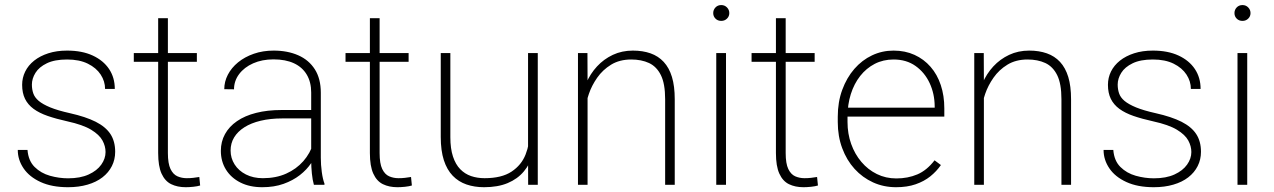

<svg xmlns="http://www.w3.org/2000/svg" viewBox="-20 -741 5109 770"><path d="M403.3 -131.3Q403.3 -154.8 390.9 -177.7Q378.4 -200.7 345.5 -220.7Q312.5 -240.7 250 -254.4Q205.6 -264.2 171.6 -275.9Q137.7 -287.6 114.7 -304.4Q91.8 -321.3 80.3 -344.7Q68.8 -368.2 68.8 -400.9Q68.8 -429.2 81.1 -454.1Q93.3 -479 116.9 -497.8Q140.6 -516.6 173.8 -527.3Q207 -538.1 249 -538.1Q309.1 -538.1 351.8 -518.3Q394.5 -498.5 417.5 -464.1Q440.4 -429.7 440.4 -384.3H401.4Q401.4 -415 383.8 -441.9Q366.2 -468.8 332.3 -485.6Q298.3 -502.4 249 -502.4Q199.2 -502.4 168 -487.3Q136.7 -472.2 122.3 -449Q107.9 -425.8 107.9 -401.9Q107.9 -382.8 113.5 -366.5Q119.1 -350.1 135.3 -336.4Q151.4 -322.8 181.6 -310.3Q211.9 -297.9 260.3 -287.1Q323.7 -272.9 363.8 -252.7Q403.8 -232.4 422.9 -203.4Q441.9 -174.3 441.9 -132.3Q441.9 -101.1 428.7 -75Q415.5 -48.8 390.9 -29.8Q366.2 -10.7 331.1 -0.5Q295.9 9.8 252.9 9.8Q188 9.8 142.8 -11Q97.7 -31.7 74.5 -65.9Q51.3 -100.1 51.3 -139.6H90.3Q93.8 -96.2 118.9 -71.3Q144 -46.4 180.4 -36.1Q216.8 -25.9 252.9 -25.9Q302.2 -25.9 335.7 -41.3Q369.1 -56.6 386.2 -80.8Q403.3 -105 403.3 -131.3Z M769.5 -528.3V-493.2H516.6V-528.3ZM614.3 -668H653.3V-127.4Q653.3 -85 663.8 -63.2Q674.3 -41.5 691.7 -33.9Q709 -26.4 729 -26.4Q743.2 -26.4 755.1 -27.8Q767.1 -29.3 779.3 -31.2L782.7 2.9Q772 6.3 754.9 8.1Q737.8 9.8 724.6 9.8Q691.4 9.8 666.5 -2.4Q641.6 -14.6 627.9 -44.7Q614.3 -74.7 614.3 -127.4Z M1228 -97.2V-370.1Q1228 -411.6 1210.4 -441.4Q1192.9 -471.2 1159.2 -487.1Q1125.5 -502.9 1076.7 -502.9Q1031.2 -502.9 995.4 -487.1Q959.5 -471.2 939 -443.8Q918.5 -416.5 918.5 -382.8L879.4 -383.3Q879.4 -413.6 893.8 -441.4Q908.2 -469.2 934.8 -491Q961.4 -512.7 997.8 -525.4Q1034.2 -538.1 1077.6 -538.1Q1133.3 -538.1 1176 -519.3Q1218.8 -500.5 1242.7 -462.9Q1266.6 -425.3 1266.6 -369.1V-108.4Q1266.6 -80.1 1270.5 -51.3Q1274.4 -22.5 1281.2 -4.9V0H1238.8Q1233.4 -18.6 1230.7 -45.4Q1228 -72.3 1228 -97.2ZM1240.7 -299.8 1241.7 -266.1H1112.8Q1064 -266.1 1025.4 -256.8Q986.8 -247.6 960 -230.5Q933.1 -213.4 918.9 -189.9Q904.8 -166.5 904.8 -137.2Q904.8 -106.9 920.9 -81.5Q937 -56.2 966.3 -41.3Q995.6 -26.4 1034.2 -26.4Q1086.9 -26.4 1127.7 -44.7Q1168.5 -63 1196.3 -94.5Q1224.1 -126 1236.8 -167.5L1253.9 -139.2Q1245.6 -113.3 1228 -86.9Q1210.4 -60.5 1182.6 -38.8Q1154.8 -17.1 1117.2 -3.7Q1079.6 9.8 1031.7 9.8Q981.4 9.8 944.1 -9Q906.7 -27.8 886.2 -60.8Q865.7 -93.8 865.7 -136.2Q865.7 -172.9 882.3 -203.1Q898.9 -233.4 930.4 -255.1Q961.9 -276.9 1007.1 -288.3Q1052.2 -299.8 1108.9 -299.8Z M1618.7 -528.3V-493.2H1365.7V-528.3ZM1463.4 -668H1502.4V-127.4Q1502.4 -85 1512.9 -63.2Q1523.4 -41.5 1540.8 -33.9Q1558.1 -26.4 1578.1 -26.4Q1592.3 -26.4 1604.2 -27.8Q1616.2 -29.3 1628.4 -31.2L1631.8 2.9Q1621.1 6.3 1604 8.1Q1586.9 9.8 1573.7 9.8Q1540.5 9.8 1515.6 -2.4Q1490.7 -14.6 1477.1 -44.7Q1463.4 -74.7 1463.4 -127.4Z M2097.7 -122.1V-528.3H2136.7V0H2098.1ZM2104.5 -211.9 2129.9 -212.9Q2129.9 -164.6 2117.9 -124Q2106 -83.5 2080.8 -53.5Q2055.7 -23.4 2016.1 -6.8Q1976.6 9.8 1921.4 9.8Q1882.8 9.8 1850.8 -1.2Q1818.8 -12.2 1795.7 -36.1Q1772.5 -60.1 1760 -98.6Q1747.6 -137.2 1747.6 -191.9V-528.3H1786.1V-190.9Q1786.1 -145 1796.6 -113.3Q1807.1 -81.5 1825.7 -62.5Q1844.2 -43.5 1869.1 -34.9Q1894 -26.4 1923.3 -26.4Q1991.7 -26.4 2031.5 -52.7Q2071.3 -79.1 2087.9 -121.6Q2104.5 -164.1 2104.5 -211.9Z M2336.4 -415.5V0H2297.9V-528.3H2335.9ZM2329.1 -304.7 2310.1 -327.1Q2314.5 -369.1 2330.8 -407.2Q2347.2 -445.3 2374.3 -474.6Q2401.4 -503.9 2437.7 -521Q2474.1 -538.1 2518.1 -538.1Q2557.6 -538.1 2588.9 -527.1Q2620.1 -516.1 2641.8 -492.7Q2663.6 -469.2 2674.8 -432.4Q2686 -395.5 2686 -342.8V0H2647.5V-342.8Q2647.5 -405.3 2630.4 -439.7Q2613.3 -474.1 2582.8 -488.3Q2552.2 -502.4 2511.7 -502.4Q2464.8 -502.4 2430.9 -481.7Q2397 -460.9 2375 -429.4Q2353 -397.9 2341.6 -364.3Q2330.1 -330.6 2329.1 -304.7Z M2891.6 -528.3V0H2852.5V-528.3ZM2840.3 -688.5Q2840.3 -701.7 2849.4 -711.2Q2858.4 -720.7 2872.6 -720.7Q2886.2 -720.7 2895.5 -711.2Q2904.8 -701.7 2904.8 -688.5Q2904.8 -675.3 2895.5 -666.3Q2886.2 -657.2 2872.6 -657.2Q2858.4 -657.2 2849.4 -666.3Q2840.3 -675.3 2840.3 -688.5Z M3247.1 -528.3V-493.2H2994.1V-528.3ZM3091.8 -668H3130.9V-127.4Q3130.9 -85 3141.4 -63.2Q3151.9 -41.5 3169.2 -33.9Q3186.5 -26.4 3206.5 -26.4Q3220.7 -26.4 3232.7 -27.8Q3244.6 -29.3 3256.8 -31.2L3260.3 2.9Q3249.5 6.3 3232.4 8.1Q3215.3 9.8 3202.1 9.8Q3168.9 9.8 3144 -2.4Q3119.1 -14.6 3105.5 -44.7Q3091.8 -74.7 3091.8 -127.4Z M3573.7 9.8Q3523.9 9.8 3481.4 -9.5Q3439 -28.8 3407.2 -63.7Q3375.5 -98.6 3357.7 -146.5Q3339.8 -194.3 3339.8 -251.5V-272.9Q3339.8 -332 3357.7 -380.6Q3375.5 -429.2 3406.2 -464.6Q3437 -500 3477.3 -519Q3517.6 -538.1 3563.5 -538.1Q3609.9 -538.1 3647.5 -521Q3685.1 -503.9 3711.9 -473.1Q3738.8 -442.4 3752.9 -399.9Q3767.1 -357.4 3767.1 -306.2V-273.4H3364.3V-309.1H3728.5V-315.4Q3728 -365.2 3708.3 -407.7Q3688.5 -450.2 3651.9 -476.3Q3615.2 -502.4 3563.5 -502.4Q3522 -502.4 3488 -484.9Q3454.1 -467.3 3429.7 -436.3Q3405.3 -405.3 3392.1 -363.5Q3378.9 -321.8 3378.9 -272.9V-251.5Q3378.9 -204.6 3393.6 -163.6Q3408.2 -122.6 3434.6 -91.6Q3460.9 -60.5 3496.6 -43Q3532.2 -25.4 3574.7 -25.4Q3620.6 -25.4 3658.7 -41.5Q3696.8 -57.6 3728 -98.1L3753.4 -79.1Q3735.8 -53.7 3710.9 -33.7Q3686 -13.7 3652.1 -2Q3618.2 9.8 3573.7 9.8Z M3925.8 -415.5V0H3887.2V-528.3H3925.3ZM3918.5 -304.7 3899.4 -327.1Q3903.8 -369.1 3920.2 -407.2Q3936.5 -445.3 3963.6 -474.6Q3990.7 -503.9 4027.1 -521Q4063.5 -538.1 4107.4 -538.1Q4147 -538.1 4178.2 -527.1Q4209.5 -516.1 4231.2 -492.7Q4252.9 -469.2 4264.2 -432.4Q4275.4 -395.5 4275.4 -342.8V0H4236.8V-342.8Q4236.8 -405.3 4219.7 -439.7Q4202.6 -474.1 4172.1 -488.3Q4141.6 -502.4 4101.1 -502.4Q4054.2 -502.4 4020.3 -481.7Q3986.3 -460.9 3964.4 -429.4Q3942.4 -397.9 3930.9 -364.3Q3919.4 -330.6 3918.5 -304.7Z M4757.8 -131.3Q4757.8 -154.8 4745.4 -177.7Q4732.9 -200.7 4700 -220.7Q4667 -240.7 4604.5 -254.4Q4560.1 -264.2 4526.1 -275.9Q4492.2 -287.6 4469.2 -304.4Q4446.3 -321.3 4434.8 -344.7Q4423.3 -368.2 4423.3 -400.9Q4423.3 -429.2 4435.5 -454.1Q4447.8 -479 4471.4 -497.8Q4495.1 -516.6 4528.3 -527.3Q4561.5 -538.1 4603.5 -538.1Q4663.6 -538.1 4706.3 -518.3Q4749 -498.5 4772 -464.1Q4794.9 -429.7 4794.9 -384.3H4755.9Q4755.9 -415 4738.3 -441.9Q4720.7 -468.8 4686.8 -485.6Q4652.8 -502.4 4603.5 -502.4Q4553.7 -502.4 4522.5 -487.3Q4491.2 -472.2 4476.8 -449Q4462.4 -425.8 4462.4 -401.9Q4462.4 -382.8 4468 -366.5Q4473.6 -350.1 4489.7 -336.4Q4505.9 -322.8 4536.1 -310.3Q4566.4 -297.9 4614.7 -287.1Q4678.2 -272.9 4718.3 -252.7Q4758.3 -232.4 4777.3 -203.4Q4796.4 -174.3 4796.4 -132.3Q4796.4 -101.1 4783.2 -75Q4770 -48.8 4745.4 -29.8Q4720.7 -10.7 4685.5 -0.5Q4650.4 9.8 4607.4 9.8Q4542.5 9.8 4497.3 -11Q4452.1 -31.7 4429 -65.9Q4405.8 -100.1 4405.8 -139.6H4444.8Q4448.2 -96.2 4473.4 -71.3Q4498.5 -46.4 4534.9 -36.1Q4571.3 -25.9 4607.4 -25.9Q4656.7 -25.9 4690.2 -41.3Q4723.6 -56.6 4740.7 -80.8Q4757.8 -105 4757.8 -131.3Z M4981.9 -528.3V0H4942.9V-528.3ZM4930.7 -688.5Q4930.7 -701.7 4939.7 -711.2Q4948.7 -720.7 4962.9 -720.7Q4976.6 -720.7 4985.8 -711.2Q4995.1 -701.7 4995.1 -688.5Q4995.1 -675.3 4985.8 -666.3Q4976.6 -657.2 4962.9 -657.2Q4948.7 -657.2 4939.7 -666.3Q4930.7 -675.3 4930.7 -688.5Z"/></svg>

Font: Roboto ExtraLight
Style: Regular
Weight: 250
Designer: Christian Robertson
Foundry: Google
Version: Version 3.009; 2024